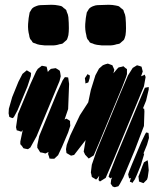

<svg xmlns="http://www.w3.org/2000/svg" viewBox="-20 -785 692 803"><path d="M492 -423 395 -189 372 -135 351 -122 336 -138 330 -151 338 -199 290 -137 277 -134 258 -145 256 -161 259 -179 274 -219 314 -303 349 -357 360 -409 379 -470 394 -498 410 -512 420 -516 431 -519 442 -515 450 -512 453 -505 458 -494 456 -485 453 -473 454 -478 470 -497 476 -503 490 -506 496 -508 504 -501 511 -496V-490V-475L507 -462ZM582 -424 454 -115 422 -41 398 -26 392 -32 393 -38 395 -50 388 -40 382 -34 374 -39 364 -45 363 -51 360 -64 364 -96 384 -154 484 -396 515 -469 535 -501 553 -512 564 -509 572 -506 574 -498 577 -486 570 -466 580 -470 585 -473 589 -463ZM229 -446 133 -215 107 -168 97 -161 86 -163 78 -165 72 -174 65 -182V-193L75 -241L69 -234L58 -238L50 -240L47 -253L55 -308L107 -433L131 -486L138 -497L155 -510L166 -508L175 -506L177 -498L180 -484L186 -491L193 -497L206 -499L213 -500L223 -494L230 -489L232 -480L234 -466ZM95 -424 53 -323 39 -297 34 -291 29 -292 19 -296 18 -301 16 -311 17 -330 31 -379 57 -443 74 -476 92 -491 102 -485 110 -480 109 -467ZM355 -458 351 -445 349 -440 337 -436V-442L335 -458L343 -470L346 -475L356 -469ZM265 -231 239 -170 223 -136 207 -121H196L187 -122L185 -130L181 -141L183 -149L180 -148L170 -143L159 -146L148 -148L142 -158L136 -167V-178L144 -216L218 -396L242 -449L251 -462H257L265 -461L266 -455L269 -434L265 -329L250 -285L252 -286L257 -289L266 -284L273 -279V-271L274 -259ZM582 -258 544 -158 496 -43 481 -15 475 -6 460 -2 451 -5 443 -17 445 -34 449 -43 442 -39 434 -46 438 -59 465 -128 562 -361 586 -418 602 -421V-411L591 -364L578 -332L583 -330L584 -319ZM569 -94 553 -55 544 -35 537 -25 534 -20 529 -23 523 -25 525 -33 528 -41 527 -40 520 -39 518 -47 516 -56 520 -68 532 -98 571 -191 586 -222 591 -231 601 -229 602 -221 603 -208 595 -180 580 -143 583 -142 581 -134ZM602 -73 598 -44 595 -34 580 -19 569 -23 561 -26V-31L559 -47L564 -59L575 -89L582 -106L597 -115L599 -107ZM343 -733Q346 -737 348.5 -742Q351 -747 354 -750Q357 -753 362.5 -756Q368 -759 372 -760Q379 -763 387.5 -763.5Q396 -764 403 -764Q418 -765 434 -765Q450 -765 464 -762Q467 -761 471 -760.5Q475 -760 478 -758Q480 -757 482 -755Q484 -753 486 -751Q488 -750 490.5 -748Q493 -746 495 -744Q496 -743 497 -740.5Q498 -738 498 -736Q504 -724 505 -713Q506 -701 506.5 -690Q507 -679 507 -667Q507 -660 506.5 -652.5Q506 -645 505 -638Q504 -634 502 -627.5Q500 -621 498 -618Q496 -616 493.5 -614Q491 -612 490 -611Q488 -609 485.5 -607Q483 -605 481 -603Q478 -602 474.5 -601Q471 -600 468 -600Q454 -595 438 -595Q422 -595 407 -595Q396 -596 385.5 -597.5Q375 -599 365 -604Q363 -604 360.5 -605Q358 -606 357 -607Q355 -608 354 -610Q353 -612 352 -614Q350 -616 347.5 -619Q345 -622 344 -625Q343 -628 342 -631.5Q341 -635 341 -638Q335 -660 336.5 -685Q338 -710 343 -733ZM104 -733Q107 -737 109.5 -742Q112 -747 115 -750Q118 -753 123.5 -756Q129 -759 133 -760Q140 -763 148.5 -763.5Q157 -764 164 -764Q179 -765 195 -765Q211 -765 225 -762Q228 -761 232 -760.5Q236 -760 239 -758Q241 -757 243 -755Q245 -753 247 -751Q249 -750 251.5 -748Q254 -746 256 -744Q257 -743 258 -740.5Q259 -738 259 -736Q265 -724 266 -713Q267 -701 267.5 -690Q268 -679 268 -667Q268 -660 267.5 -652.5Q267 -645 266 -638Q265 -634 263 -627.5Q261 -621 259 -618Q257 -616 254.5 -614Q252 -612 251 -611Q249 -609 246.5 -607Q244 -605 242 -603Q239 -602 235.5 -601Q232 -600 229 -600Q215 -595 199 -595Q183 -595 168 -595Q157 -596 146.5 -597.5Q136 -599 126 -604Q124 -604 121.5 -605Q119 -606 118 -607Q116 -608 115 -610Q114 -612 113 -614Q111 -616 108.5 -619Q106 -622 105 -625Q104 -628 103 -631.5Q102 -635 102 -638Q96 -660 97.5 -685Q99 -710 104 -733Z"/></svg>

Font: Rubik Marker Hatch
Style: Regular
Weight: 400
Designer: Hubert and Fischer, NaN
Foundry: Hubert & Fischer, NaN
Version: Version 2.200